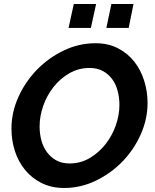

<svg xmlns="http://www.w3.org/2000/svg" viewBox="-20 -930 769 955"><path d="M321 -791 347 -910H458L432 -791ZM509 -791 534 -910H644L620 -791ZM299 5Q236 5 187 -19.5Q138 -44 104.5 -85Q71 -126 54 -179Q37 -232 37 -290Q37 -371 71.5 -447.5Q106 -524 164 -583.5Q222 -643 297.5 -679Q373 -715 455 -715Q518 -715 566.5 -690Q615 -665 647.5 -624Q680 -583 697 -529Q714 -475 714 -418Q714 -338 680 -261.5Q646 -185 588.5 -126Q531 -67 456 -31Q381 5 299 5ZM326 -117Q381 -117 426.5 -144Q472 -171 505 -213Q538 -255 556 -306.5Q574 -358 574 -408Q574 -445 565 -478.5Q556 -512 537.5 -537Q519 -562 491 -577Q463 -592 426 -592Q371 -592 325 -565.5Q279 -539 246 -497Q213 -455 195 -403.5Q177 -352 177 -301Q177 -264 186 -231Q195 -198 214 -172.5Q233 -147 260.5 -132Q288 -117 326 -117Z"/></svg>

Font: PTCRaleway
Style: Bold Italic
Weight: 700
Italic angle: -12°
Designer: Matt McInerney, Pablo Impallari, Rodrigo Fuenzalida
Foundry: Matt McInerney, Pablo Impallari, Rodrigo Fuenzalida
Version: Version 3.000g; ttfautohint (v1.5) -l 8 -r 28 -G 28 -x 14 -D